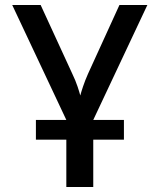

<svg xmlns="http://www.w3.org/2000/svg" viewBox="-20 -750 640 770"><path d="M124 -190V-269H246L29 -730H143L270 -454Q283 -427 291 -403Q299 -379 302 -367Q305 -379 313 -403Q321 -427 333 -454L459 -730H571L354 -269H477V-190H354V0H246V-190Z"/></svg>

Font: JetBrains Mono SemiBold
Style: Regular
Weight: 472
Monospace: yes
Designer: Philipp Nurullin, Konstantin Bulenkov
Foundry: JetBrains
Version: Version 2.305; ttfautohint (v1.8.4.7-5d5b)